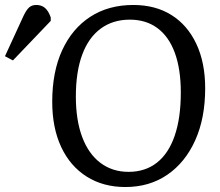

<svg xmlns="http://www.w3.org/2000/svg" viewBox="-151 -738 886 772"><path d="M59 -329Q59 -449 99 -536Q139 -623 212 -670.5Q285 -718 385 -718Q474 -718 538.5 -677.5Q603 -637 638.5 -561.5Q674 -486 674 -383Q674 -263 634 -174Q594 -85 522 -35.5Q450 14 353 14Q264 14 197.5 -28Q131 -70 95 -147Q59 -224 59 -329ZM154 -350Q154 -255 179.5 -187Q205 -119 253 -83Q301 -47 366 -47Q433 -47 480 -84Q527 -121 551.5 -192.5Q576 -264 576 -366Q576 -460 552 -525.5Q528 -591 482 -625Q436 -659 371 -659Q303 -659 254 -623Q205 -587 179.5 -518Q154 -449 154 -350ZM-99 -495 -131 -512 -56 -675Q-45 -698 -34 -708Q-23 -718 -5 -718Q16 -718 30 -706Q44 -694 53 -668V-654Z"/></svg>

Font: Literata 18pt
Style: Italic
Weight: 400
Italic angle: -2°
Designer: Latin by Veronika Burian and Jose Scaglione. Greek by Irene Vlachou. Cyrillic by Vera Evstafieva
Foundry: TypeTogether
Version: Version 3.103;gftools[0.9.29]